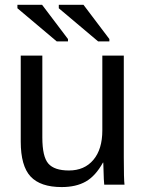

<svg xmlns="http://www.w3.org/2000/svg" viewBox="-20 -756 596 786"><path d="M401.4 -90.3Q371.1 -35.6 331.3 -12.9Q291.5 9.8 232.4 9.8Q145.5 9.8 105.2 -33.4Q64.9 -76.7 64.9 -176.3V-528.3H153.3V-193.4Q153.3 -114.3 178 -86.2Q202.6 -58.1 262.2 -58.1Q325.7 -58.1 362.3 -101.6Q398.9 -145 398.9 -222.2V-528.3H486.8V-112.8Q486.8 -20.5 489.7 0H406.7Q406.2 -2.4 405 -22.9Q403.8 -43.5 402.8 -90.3ZM381.8 -586.4 220.7 -722.2V-736.3H321.8L427.7 -596.2V-586.4ZM212.4 -586.4 51.3 -722.2V-736.3H152.3L258.3 -596.2V-586.4Z"/></svg>

Font: Arimo Nerd Font
Style: Regular
Weight: 400
Designer: Steve Matteson
Foundry: Monotype Imaging Inc.
Version: Version 1.33;Nerd Fonts 3.2.1